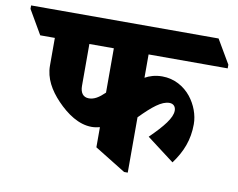

<svg xmlns="http://www.w3.org/2000/svg" viewBox="-144 -722 1025 827"><g transform="rotate(10 368.5 -308.5)"><path d="M275 -157C288 -157 299 -159 311 -162V-74L447 10H463V-232C516 -286 554 -317 588 -317C606 -317 616 -305 616 -288C616 -256 583 -215 525 -158L645 -67C685 -121 707 -176 707 -245C707 -285 691 -328 664 -362C635 -398 591 -424 538 -424C507 -424 483 -416 463 -405V-507H809V-523L748 -627H-72V-612L-11 -507H53V-386C53 -330 81 -282 122 -239C166 -193 219 -157 275 -157ZM204 -324V-507H311V-313C285 -288 265 -276 242 -276C217 -276 204 -294 204 -324Z"/></g></svg>

Font: Noto Serif Devanagari SemiCondensed Black
Style: Regular
Weight: 900
Width: 4
Designer: Universal Thirst, Indian Type Foundry and the Monotype Design Team
Foundry: Monotype Imaging Inc.
Version: Version 2.004